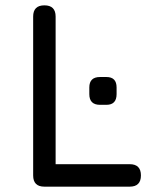

<svg xmlns="http://www.w3.org/2000/svg" viewBox="-20 -698 581 718"><path d="M146 0Q104 0 104 -42V-636Q104 -678 146 -678Q188 -678 188 -636V-84H465Q507 -84 507 -42Q507 0 465 0ZM354 -306Q314 -306 314 -346V-371Q314 -410 354 -410H378Q416 -410 416 -371V-346Q416 -306 378 -306Z"/></svg>

Font: Jura
Style: Bold
Weight: 700
Designer: Daniel Johnson, Alexei Vanyashin
Foundry: Daniel Johnson
Version: Version 5.103